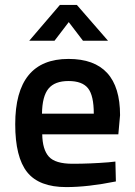

<svg xmlns="http://www.w3.org/2000/svg" viewBox="-20 -751 548 782"><path d="M422 -90 450 -93 452 -12Q338 11 250 11Q139 11 90.5 -50Q42 -111 42 -245Q42 -511 259 -511Q469 -511 469 -282L462 -204H152Q153 -142 179 -113Q205 -84 276 -84Q347 -84 422 -90ZM362 -288Q362 -362 338.5 -391.5Q315 -421 259 -421Q203 -421 177.5 -390Q152 -359 151 -288ZM99 -585 224 -731H293L420 -585H318L260 -661L202 -585Z"/></svg>

Font: Titillium Web[RUS by Daymarius]
Style: Regular
Weight: 600
Designer: Cyrillization by Daymarius
Foundry: Cyrillization by Daymarius
Version: Version 1.002 September 11, 2018